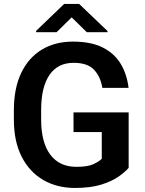

<svg xmlns="http://www.w3.org/2000/svg" viewBox="-20 -929 722 959"><path d="M622.6 -367.7V-90.8Q606.4 -71.3 573.2 -47.6Q540 -23.9 486.3 -7.1Q432.6 9.8 354.5 9.8Q264.2 9.8 195.3 -30.5Q126.5 -70.8 87.9 -147Q49.3 -223.1 49.3 -332V-378.9Q49.3 -487.3 85.7 -564Q122.1 -640.6 188.5 -680.9Q254.9 -721.2 344.7 -721.2Q434.6 -721.2 493.2 -691.7Q551.8 -662.1 583 -609.9Q614.3 -557.6 622.1 -490.2H491.2Q482.4 -545.4 450 -580.3Q417.5 -615.2 347.7 -615.2Q268.1 -615.2 226.8 -554.2Q185.5 -493.2 185.5 -379.9V-332Q185.5 -217.3 231.2 -156.5Q276.9 -95.7 361.3 -95.7Q418.9 -95.7 447.5 -109.4Q476.1 -123 488.3 -136.2V-269.5H347.2V-367.7ZM375.5 -909.2 517.1 -773.9V-768.1H413.6L337.9 -842.3L262.7 -768.1H160.6V-774.9L300.3 -909.2Z"/></svg>

Font: Vazirmatn RD UI SemiBold
Style: Regular
Weight: 600
Designer: Saber Rastikerdar
Foundry: Saber Rastikerdar
Version: Version 33.003